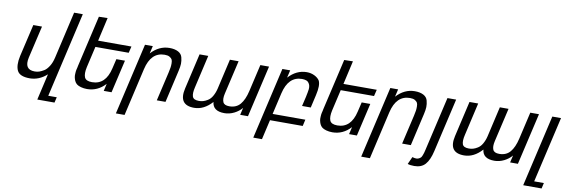

<svg xmlns="http://www.w3.org/2000/svg" viewBox="-61 -1217 5647 1913"><g transform="rotate(10 2762.5 -260.5)"><path d="M279 -71Q304 -71 325 -78Q346 -85 374 -102Q398 -117 422 -155Q444 -190 456 -242L565 -716H653L455 144H541L528 200H354L415 -66Q338 4 243 5Q141 5 115 -48Q89 -101 110 -197L186 -524H274L198 -197Q170 -71 279 -71Z M860 -65Q998 -65 1037 -236L1060 -333H1147L1070 0H991L1008 -74Q930 11 823 11Q790 11 761 3Q733 -5 718 -17Q703 -29 694 -49Q687 -65 683 -85Q680 -100 682 -126Q683 -148 687 -164Q688 -167 689.5 -173.5Q691 -180 692.5 -186.5Q694 -193 695 -200L815 -719L903 -721L849 -483H1186L1170 -417H833L784 -204Q769 -136 784 -100Q799 -65 860 -65Z M1527 -460Q1389 -460 1348 -283L1237 200H1149L1316 -524H1395L1377 -447Q1458 -535 1563 -535Q1617 -535 1652 -516Q1685 -498 1694 -464Q1703 -429 1702 -399Q1701 -369 1691 -326L1616 1H1528L1596 -293Q1601 -314 1606 -344Q1609 -362 1609 -387Q1609 -413 1602 -426Q1595 -439 1576 -450Q1559 -460 1527 -460Z M2249 -66Q2319 -66 2359 -113Q2399 -160 2420 -251L2483 -524H2571L2450 -1H2371L2388 -74Q2357 -37 2311 -14Q2263 10 2212 10Q2096 10 2087 -81Q2005 10 1906 10Q1745 10 1785 -164L1868 -524H1956L1880 -193Q1865 -131 1876 -98Q1887 -66 1942 -66Q1964 -66 1985 -72Q2006 -78 2030 -93Q2056 -109 2074 -140Q2095 -176 2105 -219L2175 -524H2263L2184 -183Q2171 -127 2185 -96Q2198 -66 2249 -66Z M3051 -195H2963L2986 -293Q2988 -303 2990.5 -316.5Q2993 -330 2994 -333Q2997 -346 3000 -371Q3002 -390 2998 -407Q2995 -420 2986 -433Q2976 -448 2961 -453Q2940 -460 2917 -460Q2779 -460 2738 -283L2688 -66H3019L3004 0H2673L2627 200H2539L2706 -524H2785L2767 -447Q2848 -535 2952 -535Q2995 -535 3031 -517Q3065 -500 3082 -474Q3105 -430 3081 -326Z M3342 -65Q3480 -65 3519 -236L3542 -333H3629L3552 0H3473L3490 -74Q3412 11 3305 11Q3272 11 3243 3Q3215 -5 3200 -17Q3185 -29 3176 -49Q3169 -65 3165 -85Q3162 -100 3164 -126Q3165 -148 3169 -164Q3170 -167 3171.5 -173.5Q3173 -180 3174.5 -186.5Q3176 -193 3177 -200L3297 -719L3385 -721L3331 -483H3668L3652 -417H3315L3266 -204Q3251 -136 3266 -100Q3281 -65 3342 -65Z M4009 -460Q3871 -460 3830 -283L3719 200H3631L3798 -524H3877L3859 -447Q3940 -535 4045 -535Q4099 -535 4134 -516Q4167 -498 4176 -464Q4185 -429 4184 -399Q4183 -369 4173 -326L4098 1H4010L4078 -293Q4083 -314 4088 -344Q4091 -362 4091 -387Q4091 -413 4084 -426Q4077 -439 4058 -450Q4041 -460 4009 -460Z M4174 123Q4188 123 4200 117Q4212 111 4220 103Q4226 97 4233 79Q4238 65 4242 53Q4247 37 4250 21L4376 -524H4464L4339 18Q4318 111 4278 156Q4239 200 4167 200Q4126 200 4100 191L4134 116Q4158 123 4174 123Z M4980 -66Q5050 -66 5090 -113Q5130 -160 5151 -251L5214 -524H5302L5181 -1H5102L5119 -74Q5088 -37 5042 -14Q4994 10 4943 10Q4827 10 4818 -81Q4736 10 4637 10Q4476 10 4516 -164L4599 -524H4687L4611 -193Q4596 -131 4607 -98Q4618 -66 4673 -66Q4695 -66 4716 -72Q4737 -78 4761 -93Q4787 -109 4805 -140Q4826 -176 4836 -219L4906 -524H4994L4915 -183Q4902 -127 4916 -96Q4929 -66 4980 -66Z M5469 143 5456 200H5270L5437 -524H5525L5371 143Z"/></g></svg>

Font: Miedinger
Style: Italic
Weight: 400
Italic angle: -13°
Version: Version 001.000